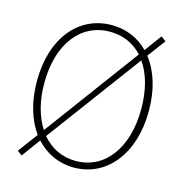

<svg xmlns="http://www.w3.org/2000/svg" viewBox="-112 -853 938 979"><g transform="rotate(15 357.0 -363.5)"><path d="M362 13C533 13 657 -136 657 -365C657 -478 627 -570 576 -635L647 -730L621 -749L555 -659C504 -711 438 -739 362 -739C189 -739 66 -594 66 -365C66 -256 94 -166 141 -100L64 4L89 22L161 -76C213 -19 282 13 362 13ZM362 -22C290 -22 228 -52 184 -106L553 -604C594 -545 617 -464 617 -365C617 -157 515 -22 362 -22ZM165 -132C127 -191 105 -270 105 -365C105 -573 209 -704 362 -704C431 -704 489 -678 533 -630Z"/></g></svg>

Font: Harano Aji Gothic KR ExtraLight
Style: Regular
Weight: 250
Foundry: Masamichi Hosoda
Version: HaranoAjiGothicKR-ExtraLight version 20220220;ttx 4.29.1